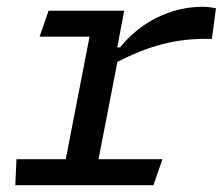

<svg xmlns="http://www.w3.org/2000/svg" viewBox="-20 -545 660 565"><path d="M345.5 -513.5H123L96.5 -437H243.5L173.5 -76.5H28.5L25 0H431.5L458 -76.5H270L325.5 -363C417.5 -409.5 497 -433.5 603.5 -430.5L615.5 -520.5C602 -523.5 589 -525 574.5 -525C482.5 -525 391.5 -479 333.5 -405.5H325Z"/></svg>

Font: Monaspace Argon
Style: Italic
Weight: 400
Italic angle: -11°
Designer: Riley Cran & the Lettermatic Team
Foundry: Lettermatic
Version: Version 1.101 (Monaspace Argon)